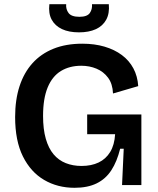

<svg xmlns="http://www.w3.org/2000/svg" viewBox="-20 -881 750 914"><path d="M335 13Q254 13 190 -24.5Q126 -62 89 -136.5Q52 -211 52 -324Q52 -406 73 -470.5Q94 -535 134.5 -580Q175 -625 234.5 -649Q294 -673 372 -673Q430 -673 477.5 -659Q525 -645 560 -619Q595 -593 615 -555.5Q635 -518 638 -471L518 -436Q516 -482 494.5 -511Q473 -540 439.5 -554Q406 -568 367 -568Q311 -568 270 -543Q229 -518 207 -465Q185 -412 185 -329Q185 -266 198 -220.5Q211 -175 235 -146.5Q259 -118 293 -104.5Q327 -91 368 -91Q415 -91 449.5 -107.5Q484 -124 504.5 -157.5Q525 -191 528 -242H395V-336H653V-222V0H561L569 -173H552Q537 -112 510 -70.5Q483 -29 440 -8Q397 13 335 13ZM215 -861H295Q293 -837 306.5 -819Q320 -801 358 -801Q395 -801 407.5 -819Q420 -837 418 -861H498Q502 -817 485.5 -787Q469 -757 436 -742Q403 -727 356 -727Q308 -727 275 -742.5Q242 -758 226 -787.5Q210 -817 215 -861Z"/></svg>

Font: Bricolage Grotesque 18pt SemiBold
Style: Regular
Weight: 600
Version: Version 1.001;gftools[0.9.33.dev8+g029e19f]